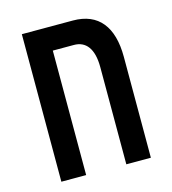

<svg xmlns="http://www.w3.org/2000/svg" viewBox="-93 -672 669 748"><g transform="rotate(-15 241.0 -297.5)"><path d="M269 -595H63V0H163V-502H248C296 -502 325 -467 325 -392V0H424V-407C424 -528 372 -595 269 -595Z"/></g></svg>

Font: Noto Sans Hebrew ExtraCondensed Medium
Style: Regular
Weight: 500
Width: 2
Designer: Monotype Design Team
Foundry: Monotype Imaging Inc.
Version: Version 2.004